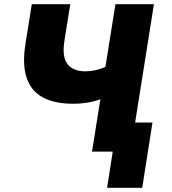

<svg xmlns="http://www.w3.org/2000/svg" viewBox="-20 -725 822 918"><path d="M492 173 519 0H420L460 -251Q436 -241 401.5 -235Q367 -229 329 -229Q241 -229 184.5 -259.5Q128 -290 107 -354Q86 -418 102 -517L132 -705H316L288 -530Q276 -452 303 -418Q330 -384 389 -384Q412 -384 437 -389.5Q462 -395 484 -405L532 -705H716L626 -139H709L660 173Z"/></svg>

Font: Nunito Sans 7pt SemiCondensed Black
Style: Italic
Weight: 900
Width: 4
Italic angle: -9°
Designer: Vernon Adams
Foundry: Vernon Adams
Version: Version 3.101;gftools[0.9.27]